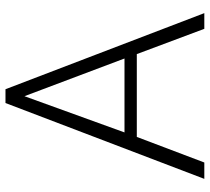

<svg xmlns="http://www.w3.org/2000/svg" viewBox="-52 -698 750 686"><g transform="rotate(-90 323.0 -355.0)"><path d="M347.2 -710.4H297.9L26.9 0H85.4L176.8 -241.2H472.7L563 0H619.1ZM457 -285.2H192.9L322.3 -642.6Z"/></g></svg>

Font: My Font
Style: ExtraLight
Weight: 500
Designer: Vernon Adams
Foundry: newtypography
Version: Version 0.001